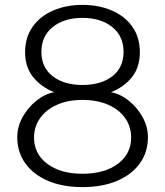

<svg xmlns="http://www.w3.org/2000/svg" viewBox="-20 -753 674 784"><path d="M316.5 -733Q383.5 -733 436.5 -710.2Q489.5 -687.5 520.2 -644.2Q551 -601 551 -539.5Q551 -478.5 518.8 -438Q486.5 -397.5 433 -376.5Q471.5 -369.5 506 -341.8Q540.5 -314 562.2 -274.8Q584 -235.5 584 -193Q584 -131.5 551 -85.8Q518 -40 458 -14.5Q398 11 316.5 11Q236 11 176.2 -14.5Q116.5 -40 83.5 -85.8Q50.5 -131.5 50.5 -193Q50.5 -235.5 72.2 -274.8Q94 -314 128.5 -341.8Q163 -369.5 201 -376.5Q148.5 -397.5 115.5 -438Q82.5 -478.5 82.5 -539.5Q82.5 -601 113.5 -644.2Q144.5 -687.5 197.5 -710.2Q250.5 -733 316.5 -733ZM316.5 -406Q392.5 -406 438.5 -441.5Q484.5 -477 484.5 -541.5Q484.5 -605.5 438 -642.8Q391.5 -680 316.5 -680Q242 -680 195.5 -642.8Q149 -605.5 149 -541.5Q149 -477 195.5 -441.5Q242 -406 316.5 -406ZM316.5 -43.5Q407 -43.5 461.2 -84Q515.5 -124.5 515.5 -191.5Q515.5 -236 491 -270.8Q466.5 -305.5 421.8 -325.2Q377 -345 316.5 -345Q257 -345 212.8 -325.2Q168.5 -305.5 143.8 -270.8Q119 -236 119 -191.5Q119 -124.5 173.2 -84Q227.5 -43.5 316.5 -43.5Z"/></svg>

Font: Public Sans ExtraLight
Style: Regular
Weight: 250
Designer: The Public Sans Project Authors: Dan O. Williams and USWDS (Libre Franklin designed by Pablo Impallari and Rodrigo Fuenz
Version: Version 1.007